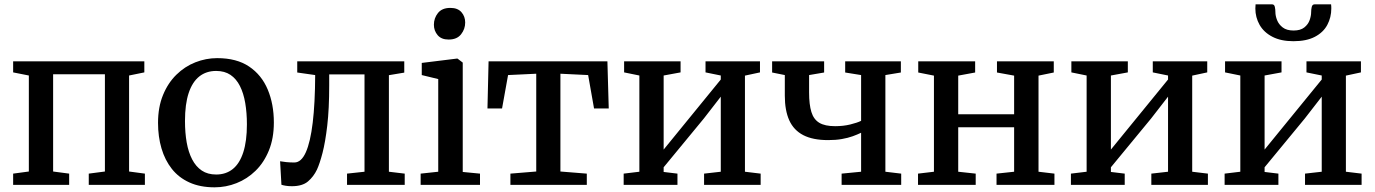

<svg xmlns="http://www.w3.org/2000/svg" viewBox="-20 -830 6171 862"><path d="M39 0V-50.5L109.5 -60V-491L39 -505V-554.5H628V-505L559.5 -491V-60L630.5 -50.5V0H378.5V-50.5L451 -60V-496.5H218.5V-60L290.5 -50.5V0Z M689.5 -278.5Q689.5 -349 711.8 -403.2Q734 -457.5 771.8 -494.5Q809.5 -531.5 857 -550.2Q904.5 -569 955 -569Q1042.5 -569 1098.5 -531.2Q1154.5 -493.5 1182 -428Q1209.5 -362.5 1209.5 -280Q1209.5 -209 1187.2 -154.5Q1165 -100 1127.2 -63.2Q1089.5 -26.5 1042 -7.8Q994.5 11 943.5 11Q878.5 11 830.5 -10.8Q782.5 -32.5 751.5 -71.8Q720.5 -111 705 -163.8Q689.5 -216.5 689.5 -278.5ZM950.5 -46.5Q994.5 -46.5 1025.2 -71.2Q1056 -96 1072.2 -146.2Q1088.5 -196.5 1088.5 -271.5Q1088.5 -323.5 1081 -367.5Q1073.5 -411.5 1057.2 -443.8Q1041 -476 1014.8 -493.8Q988.5 -511.5 950.5 -511.5Q906 -511.5 874.8 -486.8Q843.5 -462 827 -412.2Q810.5 -362.5 810.5 -286.5Q810.5 -234 818.2 -190.2Q826 -146.5 842.8 -114.2Q859.5 -82 886 -64.2Q912.5 -46.5 950.5 -46.5Z M1290.5 6Q1275 6 1263 4Q1251 2 1243.5 -0.5L1237.5 -106Q1248 -104 1265.2 -102.2Q1282.5 -100.5 1301.5 -100.5Q1332.5 -100.5 1353 -146.2Q1373.5 -192 1384 -279.5Q1394.5 -367 1395 -493L1314.5 -504.5V-554.5H1795V-504L1726 -492.5V-59L1797 -50.5V0H1538V-50.5L1616.5 -59V-496H1458V-447.5Q1458 -340.5 1449.2 -266Q1440.5 -191.5 1428 -143.5Q1415.5 -95.5 1403 -68.5Q1388 -37 1362.8 -15.5Q1337.5 6 1290.5 6Z M1868.5 0V-50.5L1947.5 -59V-475L1873.5 -493V-547.5L2031.5 -567H2034L2057.5 -549V-58L2135 -50.5V0ZM1993.5 -652.5Q1961.5 -652.5 1944.8 -672.2Q1928 -692 1928 -719Q1928 -748.5 1946.2 -771.5Q1964.5 -794.5 2001.5 -794.5H2002.5Q2035 -794.5 2051.8 -775.2Q2068.5 -756 2068.5 -729Q2068.5 -699.5 2050 -676Q2031.5 -652.5 1994.5 -652.5Z M2271.5 0V-50.5L2387.5 -60V-499L2261 -493L2234 -343H2168.5L2173.5 -554.5H2707L2713 -343H2647L2620.5 -493L2496 -499V-60L2614.5 -50.5V0Z M2780 0V-50.5L2850.5 -59V-491L2782 -505V-554.5H3035.5V-505L2959.5 -491V-158.5L3030 -245L3216 -473V-491L3147.5 -505V-554.5H3392V-505L3324.5 -490.5V-59L3395 -50.5V0H3141V-50.5L3216 -59V-396L3140 -298L2959.5 -79V-58L3021.5 -50.5V0Z M3758.5 0V-50.5L3846 -59V-234Q3829.5 -226 3808 -218.2Q3786.5 -210.5 3759.5 -205.8Q3732.5 -201 3698 -201Q3629.5 -201 3586.5 -223.2Q3543.5 -245.5 3523.5 -289.8Q3503.5 -334 3503.5 -400.5V-493L3446.5 -504.5V-554.5H3680V-504.5L3612.5 -493V-415Q3612.5 -360.5 3622.8 -327.2Q3633 -294 3658.2 -278.8Q3683.5 -263.5 3729.5 -263.5Q3766 -263.5 3797.5 -271.2Q3829 -279 3846 -287.5V-493L3774.5 -504.5V-554.5H4024.5V-504.5L3955 -493V-59L4026 -50.5V0Z M4101.5 0V-50.5L4173 -59V-490.5L4102.5 -504.5V-554.5H4358V-504.5L4282 -490.5V-317H4533V-490.5L4456 -504.5V-554.5H4711V-504.5L4642.5 -490.5V-59L4714 -50.5V0H4454V-50.5L4533 -59V-258.5H4282V-59L4360.5 -50.5V0Z M4788 0V-50.5L4858.5 -59V-491L4790 -505V-554.5H5043.5V-505L4967.5 -491V-158.5L5038 -245L5224 -473V-491L5155.5 -505V-554.5H5400V-505L5332.5 -490.5V-59L5403 -50.5V0H5149V-50.5L5224 -59V-396L5148 -298L4967.5 -79V-58L5029.5 -50.5V0Z M5478 0V-50.5L5548.5 -59V-491L5480 -505V-554.5H5733.5V-505L5657.5 -491V-158.5L5728 -245L5914 -473V-491L5845.5 -505V-554.5H6090V-505L6022.5 -490.5V-59L6093 -50.5V0H5839V-50.5L5914 -59V-396L5838 -298L5657.5 -79V-58L5719.5 -50.5V0ZM5691 -810.5Q5701 -810.5 5703.5 -799Q5706 -787.5 5706 -775.5Q5706 -759 5713.5 -739.8Q5721 -720.5 5738.8 -706.8Q5756.5 -693 5788 -693Q5818.5 -693 5835.8 -706.8Q5853 -720.5 5859.8 -739.8Q5866.5 -759 5866.5 -775.5Q5866.5 -787.5 5869.2 -799Q5872 -810.5 5882 -810.5H5956Q5956.5 -806.5 5956.8 -801.2Q5957 -796 5957 -792Q5957 -752 5939 -718.2Q5921 -684.5 5883.2 -664.8Q5845.5 -645 5787 -645Q5731 -645 5692.8 -664.8Q5654.5 -684.5 5635.2 -718.2Q5616 -752 5616 -792Q5616 -796.5 5616.5 -801Q5617 -805.5 5617 -810.5Z"/></svg>

Font: Merriweather 20pt Medium
Style: Regular
Weight: 500
Version: Version 2.100